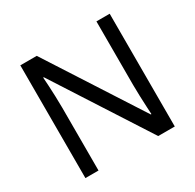

<svg xmlns="http://www.w3.org/2000/svg" viewBox="-155 -883 1070 1053"><g transform="rotate(-30 380.0 -357.0)"><path d="M663 0H558L176 -593H172Q174 -570 175.5 -538.5Q177 -507 178.5 -471.5Q180 -436 180 -399V0H97V-714H201L582 -123H586Q585 -139 583.5 -171Q582 -203 580.5 -241Q579 -279 579 -311V-714H663Z"/></g></svg>

Font: Noto Sans Devanagari
Style: Regular
Weight: 400
Designer: Jelle Bosma - Monotype Design Team
Foundry: Monotype Imaging Inc.
Version: Version 2.003